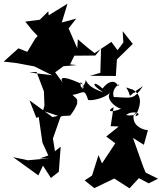

<svg xmlns="http://www.w3.org/2000/svg" viewBox="-48 -957 877 1041"><path d="M332 -608 355 -655 469 -656 500 -694 496 -562 439 -546 580 -545 586 -635 672 -719 617 -788 621 -727 589 -685 556 -730 465 -669 424 -701 374 -744 371 -695 324 -803 365 -856 287 -835 318 -937 216 -874 214 -896 168 -850 89 -840 125 -795 156 -762 143 -747 100 -676 52 -695 -28 -623 42 -615 149 -595 136 -598 235 -549 111 -564 150 -567 190 -462 193 -385 185 -356 267 -329 237 -322 112 -413 149 -318 162 -323 182 -184 214 -114 167 -98 220 -99 103 -88 23 -105 160 -6 185 -59 228 8 271 -26 281 -162 250 -137 239 -206 279 -320C282 -336 334 -323 336 -335C367 -375 382 -420 363 -395C391 -421 335 -441 348 -443C405 -452 409 -481 430 -415C452 -409 523 -426 549 -455C516 -411 613 -351 619 -372C549 -341 529 -355 568 -376L552 -273L596 -271L528 -217L577 -180L505 -71L486 -116L451 -5L411 21L463 63L572 11L654 64L705 9L758 37L809 12L742 -21L730 -49L673 -209L732 -172L754 -251C705 -256 668 -289 677 -334C702 -362 697 -322 636 -333C668 -363 735 -339 686 -327C727 -405 715 -447 667 -474C653 -441 734 -453 636 -483C678 -419 622 -425 727 -490C675 -414 670 -427 569 -431C551 -482 618 -516 592 -490C580 -524 541 -522 508 -477C459 -524 438 -500 512 -457C408 -489 422 -534 414 -519C427 -532 385 -437 389 -512C425 -484 386 -455 403 -498C315 -539 266 -550 294 -506L251 -565L296 -598L368 -604Z"/></svg>

Font: Hussar Lance
Style: Regular
Weight: 700
Foundry: Cannot Into Space Fonts, PlusOne Fonts
Version: Version 2.27